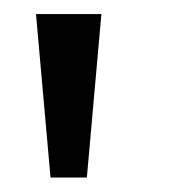

<svg xmlns="http://www.w3.org/2000/svg" viewBox="-20 -725 271 271"><path d="M30.8 -705.1H123.1L102.6 -474.4H51.3Z"/></svg>

Font: Slabo 13px
Style: Regular
Weight: 400
Designer: John Hudson
Foundry: Tiro Typeworks Ltd.
Version: Version 1.02 Build 005a